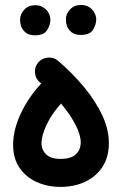

<svg xmlns="http://www.w3.org/2000/svg" viewBox="-20 -689 489 757"><path d="M31.7 -118.2Q31.7 -176.8 61.8 -241Q91.8 -305.2 142.6 -359.9Q139.6 -362.3 136.7 -364.7Q119.6 -379.4 117.9 -402.6Q116.2 -425.8 130.9 -442.9Q146 -460 169.2 -461.9Q192.4 -463.9 209.5 -448.7Q266.6 -399.9 311.8 -345.2Q356.9 -290.5 383.1 -234.6Q409.2 -178.7 409.2 -125.5Q409.2 -68.8 383.5 -30.3Q357.9 8.3 314.9 28.1Q272 47.9 218.8 47.9Q167 47.9 124.5 28.6Q82 9.3 56.9 -27.6Q31.7 -64.5 31.7 -118.2ZM143.6 -125Q143.6 -98.1 162.1 -80.3Q180.7 -62.5 218.8 -62.5Q259.8 -62.5 279.1 -80.6Q298.3 -98.6 298.3 -128.4Q298.3 -156.2 278.3 -195.8Q258.3 -235.4 220.7 -280.8Q183.6 -239.7 163.6 -196.8Q143.6 -153.8 143.6 -125ZM239.7 -612.3Q239.7 -634.3 256.3 -651.9Q272.9 -669.4 298.8 -669.4Q317.4 -669.4 330.1 -661.9Q342.8 -654.3 350.1 -642.6Q359.4 -627.9 359.4 -611.8Q359.4 -593.8 347.2 -572.5Q335 -551.3 298.8 -551.3Q274.9 -551.3 262.2 -561.8Q249.5 -572.3 244.1 -585.9Q239.7 -598.6 239.7 -612.3ZM59.1 -610.8Q59.1 -632.8 75.4 -650.6Q91.8 -668.5 118.2 -668.5Q136.7 -668.5 149.4 -660.6Q162.1 -652.8 169.4 -641.6Q178.7 -627 178.7 -610.4Q178.7 -592.3 166.3 -571Q153.8 -549.8 118.2 -549.8Q94.2 -549.8 81.5 -560.3Q68.8 -570.8 63.5 -584.5Q59.1 -597.7 59.1 -610.8Z"/></svg>

Font: Mikhak SemiBold
Style: Regular
Weight: 600
Designer: Amin Abedi
Version: Version 3.3